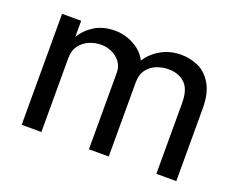

<svg xmlns="http://www.w3.org/2000/svg" viewBox="-91 -700 1065 860"><g transform="rotate(20 441.0 -270.0)"><path d="M76.5 -529H167.5V-452.5Q191.5 -491.5 231 -515.5Q270.5 -539.5 327.5 -539.5Q357 -539.5 387.2 -529.2Q417.5 -519 442 -499.5Q466.5 -480 479.5 -453Q505.5 -493 547.8 -516.2Q590 -539.5 641 -539.5Q684 -539.5 722.8 -522.5Q761.5 -505.5 787.5 -462.2Q813.5 -419 813.5 -346V0H718.5V-337Q718.5 -403.5 688.2 -431.2Q658 -459 610.5 -459Q582.5 -459 555.2 -448.8Q528 -438.5 509.8 -414.8Q491.5 -391 491.5 -353.5V0H397V-364.5Q397 -394.5 381 -415.8Q365 -437 340.2 -448Q315.5 -459 289.5 -459Q260.5 -459 233.2 -447.5Q206 -436 188.2 -412.2Q170.5 -388.5 170.5 -353.5V0H76.5Z"/></g></svg>

Font: 1883 Sans
Style: Regular
Weight: 400
Designer: 1883 Sans project is a fork of Public Sans.
Version: Version 1.009